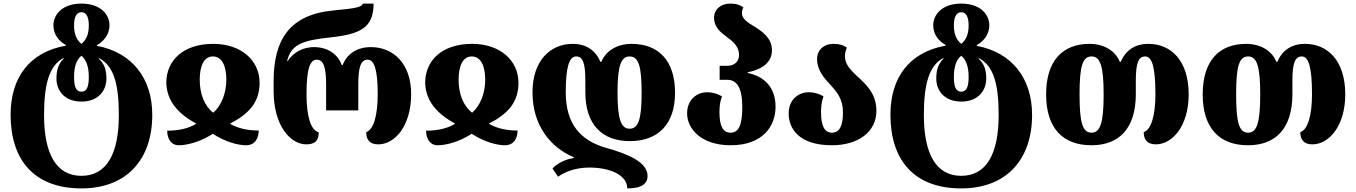

<svg xmlns="http://www.w3.org/2000/svg" viewBox="-20 -794 7542 1068"><path d="M433 254C683 254 827 95 827 -155C827 -360 713 -503 519 -539V-543C553 -562 589 -598 589 -654C589 -709 544 -774 433 -774C323 -774 277 -709 277 -654C277 -597 313 -562 346 -544V-540C143 -504 39 -361 39 -156C39 95 169 254 433 254ZM433 -550C402 -575 392 -611 392 -653C392 -696 404 -726 433 -726C462 -726 474 -696 474 -653C474 -611 464 -575 433 -550ZM433 -284C403 -284 392 -312 392 -366C392 -427 407 -463 433 -484C458 -463 474 -427 474 -366C474 -312 463 -284 433 -284ZM433 184C293 184 225 62 225 -154C225 -329 255 -430 334 -472V-468C306 -439 294 -407 294 -357C294 -290 339 -229 433 -229C527 -229 572 -290 572 -357C572 -407 560 -439 530 -467V-471C612 -429 641 -329 641 -154C641 62 573 184 433 184Z M975 14C1018 14 1092 -3 1164 -50C1235 -3 1306 14 1349 14C1402 14 1419 -30 1419 -68C1369 -68 1309 -76 1259 -106C1362 -159 1424 -223 1424 -333C1424 -457 1323 -550 1166 -550C998 -550 905 -457 905 -333C908 -229 975 -159 1072 -106C1025 -76 962 -67 910 -67C910 -29 927 14 975 14ZM1166 -167C1117 -205 1091 -272 1091 -350C1091 -425 1113 -480 1164 -480C1216 -480 1239 -425 1239 -350C1239 -276 1211 -205 1166 -167Z M1684 9C1737 9 1753 -17 1753 -58C1708 -70 1685 -147 1685 -271C1685 -409 1704 -462 1742 -462C1779 -462 1794 -421 1794 -324V-180H1973V-324C1973 -421 1987 -462 2025 -462C2061 -462 2081 -409 2081 -271C2081 -151 2058 -72 2017 -59C2017 -19 2035 9 2084 9C2177 9 2267 -94 2267 -271C2267 -440 2168 -532 2043 -532C1967 -532 1910 -495 1886 -432H1881C1858 -495 1801 -532 1726 -532C1674 -532 1615 -509 1581 -455H1577C1600 -544 1655 -569 1818 -586C1984 -604 2058 -639 2058 -774H1999C1992 -755 1965 -748 1836 -736C1590 -713 1502 -573 1502 -342V-288C1502 -92 1597 9 1684 9Z M2415 14C2458 14 2532 -3 2604 -50C2675 -3 2746 14 2789 14C2842 14 2859 -30 2859 -68C2809 -68 2749 -76 2699 -106C2802 -159 2864 -223 2864 -333C2864 -457 2763 -550 2606 -550C2438 -550 2345 -457 2345 -333C2348 -229 2415 -159 2512 -106C2465 -76 2402 -67 2350 -67C2350 -29 2367 14 2415 14ZM2606 -167C2557 -205 2531 -272 2531 -350C2531 -425 2553 -480 2604 -480C2656 -480 2679 -425 2679 -350C2679 -276 2651 -205 2606 -167Z M3483 -9C3640 -9 3735 -102 3735 -278C3735 -458 3642 -550 3493 -550C3416 -550 3351 -514 3325 -450H3320C3293 -513 3242 -550 3166 -550C3041 -550 2942 -457 2942 -280C2942 -98 3041 26 3172 81V85C3121 92 3078 117 3053 143L3084 189C3123 162 3180 138 3259 138C3370 138 3469 178 3469 254C3529 254 3582 240 3582 185C3582 108 3475 63 3350 28C3213 -11 3127 -101 3127 -280C3127 -421 3146 -480 3185 -480C3222 -480 3236 -443 3236 -346V-280C3236 -102 3329 -9 3483 -9ZM3482 -480C3532 -480 3549 -427 3549 -278C3549 -133 3532 -78 3482 -78C3434 -78 3415 -133 3415 -278C3415 -427 3434 -480 3482 -480Z M4044 14C4222 14 4294 -91 4294 -200C4294 -309 4230 -370 4139 -388V-392C4230 -410 4274 -454 4274 -514C4274 -581 4223 -617 4177 -646C4140 -668 4107 -689 4107 -720C4107 -731 4109 -742 4115 -753C4097 -766 4077 -774 4042 -774C3993 -774 3952 -745 3952 -695C3952 -643 3988 -614 4025 -587C4059 -562 4091 -534 4091 -488C4091 -451 4064 -428 4026 -428H3983V-350H4026C4078 -350 4109 -306 4109 -200C4109 -96 4088 -56 4044 -56C4001 -56 3982 -93 3982 -170C3982 -203 3986 -233 3996 -258C3973 -272 3942 -281 3915 -281C3854 -281 3802 -238 3802 -163C3802 -78 3880 14 4044 14Z M4608 14C4747 14 4855 -55 4855 -178C4855 -274 4797 -325 4748 -370C4712 -404 4680 -436 4680 -480C4680 -496 4683 -513 4691 -529C4673 -542 4651 -550 4617 -550C4561 -550 4525 -515 4525 -465C4525 -403 4564 -360 4601 -320C4636 -282 4669 -242 4669 -170C4669 -97 4652 -56 4607 -56C4565 -56 4547 -97 4547 -170C4547 -203 4551 -233 4561 -258C4538 -272 4507 -281 4480 -281C4419 -281 4367 -238 4367 -163C4367 -77 4426 14 4608 14Z M5327 254C5577 254 5721 95 5721 -155C5721 -360 5607 -503 5413 -539V-543C5447 -562 5483 -598 5483 -654C5483 -709 5438 -774 5327 -774C5217 -774 5171 -709 5171 -654C5171 -597 5207 -562 5240 -544V-540C5037 -504 4933 -361 4933 -156C4933 95 5063 254 5327 254ZM5327 -550C5296 -575 5286 -611 5286 -653C5286 -696 5298 -726 5327 -726C5356 -726 5368 -696 5368 -653C5368 -611 5358 -575 5327 -550ZM5327 -284C5297 -284 5286 -312 5286 -366C5286 -427 5301 -463 5327 -484C5352 -463 5368 -427 5368 -366C5368 -312 5357 -284 5327 -284ZM5327 184C5187 184 5119 62 5119 -154C5119 -329 5149 -430 5228 -472V-468C5200 -439 5188 -407 5188 -357C5188 -290 5233 -229 5327 -229C5421 -229 5466 -290 5466 -357C5466 -407 5454 -439 5424 -467V-471C5506 -429 5535 -329 5535 -154C5535 62 5467 184 5327 184Z M6051 14C6205 14 6298 -79 6298 -271V-346C6298 -443 6313 -480 6350 -480C6388 -480 6407 -422 6407 -269C6407 -151 6383 -72 6342 -59C6342 -19 6360 9 6409 9C6502 9 6592 -94 6592 -269C6592 -458 6493 -550 6368 -550C6292 -550 6241 -513 6214 -450H6209C6183 -514 6118 -550 6041 -550C5892 -550 5799 -458 5799 -269C5799 -79 5894 14 6051 14ZM6052 -56C6002 -56 5985 -110 5985 -269C5985 -427 6002 -480 6052 -480C6100 -480 6119 -427 6119 -269C6119 -110 6100 -56 6052 -56Z M6922 14C7076 14 7169 -79 7169 -271V-346C7169 -443 7184 -480 7221 -480C7259 -480 7278 -422 7278 -269C7278 -151 7254 -72 7213 -59C7213 -19 7231 9 7280 9C7373 9 7463 -94 7463 -269C7463 -458 7364 -550 7239 -550C7163 -550 7112 -513 7085 -450H7080C7054 -514 6989 -550 6912 -550C6763 -550 6670 -458 6670 -269C6670 -79 6765 14 6922 14ZM6923 -56C6873 -56 6856 -110 6856 -269C6856 -427 6873 -480 6923 -480C6971 -480 6990 -427 6990 -269C6990 -110 6971 -56 6923 -56Z"/></svg>

Font: Noto Serif Georgian SemiCondensed Black
Style: Regular
Weight: 900
Width: 4
Designer: Monotype Design Team, Akaki Razmadze
Foundry: Google LLC
Version: Version 2.003